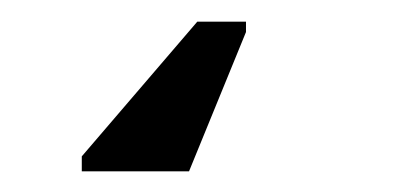

<svg xmlns="http://www.w3.org/2000/svg" viewBox="-20 46 373 181"><path d="M211.9 66.4V76.2L158.2 207.5H57.1V193.4L166 66.4Z"/></svg>

Font: Liberation Sans
Style: Regular
Weight: 400
Designer: Steve Matteson
Foundry: Ascender Corporation
Version: Version 2.00.1